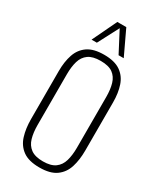

<svg xmlns="http://www.w3.org/2000/svg" viewBox="-256 -1128 1028 1225"><g transform="rotate(30 258.0 -515.5)"><path d="M258 11Q179 11 135.5 -20.5Q92 -52 75 -106.5Q58 -161 58 -230V-584Q58 -653 76 -706Q94 -759 137.5 -789Q181 -819 258 -819Q335 -819 378.5 -789Q422 -759 440 -706Q458 -653 458 -584V-229Q458 -160 441 -106Q424 -52 380.5 -20.5Q337 11 258 11ZM258 -34Q316 -34 347.5 -57Q379 -80 391 -121.5Q403 -163 403 -218V-592Q403 -647 391 -688Q379 -729 348 -751.5Q317 -774 258 -774Q200 -774 168.5 -751.5Q137 -729 125 -688Q113 -647 113 -592V-218Q113 -163 125 -121.5Q137 -80 168.5 -57Q200 -34 258 -34ZM139 -862 225 -1042H291L376 -862H338L258 -1015L178 -862Z"/></g></svg>

Font: Oswald ExtraLight
Style: Regular
Weight: 250
Designer: Vernon Adams
Foundry: Vernon Adams
Version: Version 4.103;gftools[0.9.33.dev8+g029e19f]